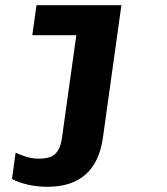

<svg xmlns="http://www.w3.org/2000/svg" viewBox="-20 -531 640 737"><path d="M162 186Q122 186 85.5 177.5Q49 169 26 156L40 55Q54 62 78.5 70Q103 78 130 78Q151 78 169 73Q187 68 200 50.5Q213 33 218 -3L273 -396H104L120 -511H446L375 -2Q348 186 162 186Z"/></svg>

Font: Chivo Mono
Style: Bold Italic
Weight: 700
Italic angle: -8.05°
Monospace: yes
Version: Version 1.008